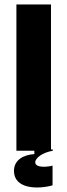

<svg xmlns="http://www.w3.org/2000/svg" viewBox="-20 -680 304 866"><path d="M54 0H135V15C88 18 43 40 43 91C43 172 149 175 217 156V67C196 73 139 79 139 52C139 33 171 8 218 0V-6H210V-660H54Z"/></svg>

Font: Bricolage Grotesque 10pt Condensed ExtraBold
Style: Regular
Weight: 800
Width: 3
Designer: Mathieu Triay
Foundry: Atelier Triay
Version: Version 1.000;gftools[0.9.29]